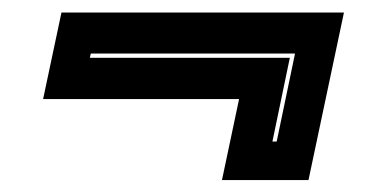

<svg xmlns="http://www.w3.org/2000/svg" viewBox="-20 -462 604 314"><path d="M542.5 -441.5 484.5 -167.5H343L371 -300H50.5L80.5 -441.5ZM462.5 -374.5H128.5L127 -367.5H454L425.5 -230.5H432.5Z"/></svg>

Font: Tourney Condensed ExtraBold
Style: Italic
Weight: 800
Width: 3
Italic angle: -12°
Designer: Tyler Finck
Foundry: Etcetera Type Co
Version: Version 1.010; ttfautohint (v1.8.3)